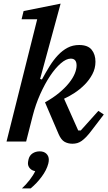

<svg xmlns="http://www.w3.org/2000/svg" viewBox="-20 -780 595 1058"><path d="M379 12Q355 12 336 1.5Q317 -9 303 -41L228 -216Q273 -241 306 -268.5Q339 -296 360.5 -323Q382 -350 392 -374.5Q402 -399 402 -419Q402 -457 370 -457Q345 -457 315 -431Q285 -405 256 -361.5Q227 -318 201.5 -261Q176 -204 160 -141L124 0H16L185 -674H99L110 -719L314 -760L201 -345L211 -342Q232 -381 253.5 -415.5Q275 -450 299.5 -476Q324 -502 352.5 -517Q381 -532 416 -532Q464 -532 485 -506Q506 -480 506 -440Q506 -403 489 -371Q472 -339 446 -313Q420 -287 390 -267.5Q360 -248 333 -236L411 -61H425L522 -169L552 -149L487 -64Q470 -41 456 -26.5Q442 -12 430 -3.5Q418 5 405.5 8.5Q393 12 379 12ZM101 258Q123 238 143.5 211.5Q164 185 174 163Q156 160 145 148Q134 136 134 120Q134 113 137 99Q142 77 159 65.5Q176 54 199 54Q222 54 235.5 67Q249 80 249 100Q249 110 246 122Q237 157 209.5 194Q182 231 149 258H101Z"/></svg>

Font: IBM Plex Serif Medm
Style: Italic
Weight: 500
Italic angle: -14°
Designer: Mike Abbink, Paul van der Laan, Pieter van Rosmalen
Foundry: Bold Monday
Version: Version 3.001